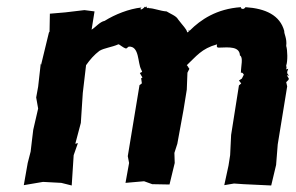

<svg xmlns="http://www.w3.org/2000/svg" viewBox="-20 -563 907 589"><path d="M343 -427C346 -428 356 -417 367 -414L375 -420C408 -422 402 -370 413 -350C416 -341 419 -344 409 -339L417 -325L413 -323L415 -309V-307L408 -302L372 -84L376 -63L365 -2L422 -7L447 2L500 3L516 -63L515 -94L524 -122C530 -157 537 -191 543 -226L553 -288L555 -340L561 -352C558 -355 556 -361 553 -363C582 -390 598 -414 646 -427C644 -420 645 -416 654 -417C682 -418 715 -421 716 -393C727 -387 719 -361 719 -339C719 -339 722 -344 728 -334L722 -322L713 -316L720 -307L713 -301L689 -149L686 -87L681 -55L668 5L698 0L727 2L812 6L827 -57L832 -120L861 -298L858 -311L865 -318L866 -322L860 -332L867 -331C862 -335 858 -340 864 -350C858 -353 873 -354 857 -350C860 -354 859 -356 858 -362C863 -375 862 -410 858 -422C861 -445 851 -459 852 -468C839 -516 795 -537 733 -541C731 -536 722 -534 724 -536C715 -538 721 -539 719 -541C644 -536 595 -502 563 -470C561 -469 555 -465 560 -471C560 -465 555 -462 554 -465C552 -474 542 -483 526 -504C521 -514 502 -521 491 -528C472 -529 452 -538 436 -538C434 -543 430 -532 430 -543C426 -542 426 -538 425 -543C415 -531 406 -532 414 -540C376 -536 333 -519 301 -499C286 -496 274 -480 261 -472L270 -528L239 -532L180 -525L133 -521L132 -466L130 -463L106 -364L105 -368L97 -297L91 -264L97 -230L82 -165L78 -132L74 -98L65 -63L53 5L112 -5L168 -2L200 6L206 -87L219 -124L211 -122L228 -186L230 -217L234 -278L244 -363C256 -380 269 -395 285 -407C300 -416 323 -418 343 -427Z"/></svg>

Font: Asimov Print
Style: DIt
Weight: 250
Width: 0
Designer: Google
Version: Version 2.000980: 2014